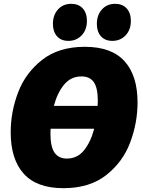

<svg xmlns="http://www.w3.org/2000/svg" viewBox="-20 -970 748 1005"><path d="M700 -434Q700 -327 661.5 -224.5Q623 -122 536 -53.5Q449 15 312 15Q172 15 104 -61Q36 -137 36 -277Q36 -385 75 -487Q114 -589 201 -657Q288 -725 424 -725Q564 -725 632 -649.5Q700 -574 700 -434ZM262 -416H491Q492 -425 492 -442Q492 -510 471 -540Q450 -570 407 -570Q351 -570 315.5 -527Q280 -484 262 -416ZM473 -296H245Q244 -287 244 -272Q244 -202 265.5 -171Q287 -140 330 -140Q385 -140 420 -183.5Q455 -227 473 -296ZM257 -845Q257 -891 283.5 -920.5Q310 -950 353 -950Q391 -950 413 -926Q435 -902 435 -861Q435 -814 407.5 -785Q380 -756 338 -756Q300 -756 278.5 -780Q257 -804 257 -845ZM487 -845Q487 -891 513.5 -920.5Q540 -950 583 -950Q621 -950 643 -926Q665 -902 665 -861Q665 -814 637.5 -785Q610 -756 568 -756Q530 -756 508.5 -780Q487 -804 487 -845Z"/></svg>

Font: Bitter Pro Black
Style: Italic
Weight: 900
Italic angle: -9°
Designer: Sol Matas, and Bitter project Authors
Foundry: Sol Matas
Version: Version 1.010